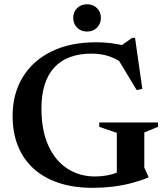

<svg xmlns="http://www.w3.org/2000/svg" viewBox="-20 -890 795 922"><path d="M673 -85 692.5 -42.5V-37.5Q653 -21.5 609.5 -10.2Q566 1 519.8 6.5Q473.5 12 424 12Q335 12 263.8 -11.2Q192.5 -34.5 142.8 -79Q93 -123.5 66.8 -187.5Q40.5 -251.5 40.5 -333Q40.5 -439 88.8 -518.8Q137 -598.5 227 -642.8Q317 -687 442 -687Q479 -687 512.8 -682.8Q546.5 -678.5 588.5 -668.5L547 -660L614 -708H628.5L663.5 -463L636.5 -457.5L533 -628.5L587 -574Q548 -604 508.2 -618.2Q468.5 -632.5 419.5 -632.5Q361.5 -632.5 316.8 -616Q272 -599.5 241.2 -566.5Q210.5 -533.5 194.8 -484.2Q179 -435 179 -369.5Q179 -262.5 212.8 -189.5Q246.5 -116.5 304.8 -79.5Q363 -42.5 436.5 -42.5Q466 -42.5 494.2 -47.8Q522.5 -53 546.5 -63.2Q570.5 -73.5 587 -88L541 -22.5V-252L456.5 -281V-302H739V-281L673 -254ZM398 -738.5Q368.5 -738.5 350 -757.5Q331.5 -776.5 331.5 -804Q331.5 -832 350 -850.8Q368.5 -869.5 398 -869.5Q427.5 -869.5 446 -850.8Q464.5 -832 464.5 -804Q464.5 -776.5 446 -757.5Q427.5 -738.5 398 -738.5Z"/></svg>

Font: Newsreader 24pt SemiBold
Style: Regular
Weight: 600
Designer: Hugues Gentile
Foundry: Production Type
Version: Version 1.003